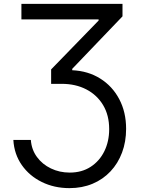

<svg xmlns="http://www.w3.org/2000/svg" viewBox="-20 -747 722 982"><path d="M48.3 -31.2H137.8Q141.3 18.1 168.9 55.8Q196.4 93.4 240.4 114.5Q284.4 135.7 336.6 135.7Q398.4 135.7 443.7 106.2Q489 76.7 513.7 26.5Q538.4 -23.8 538.4 -86.6Q538.4 -157.7 507.3 -209.5Q476.2 -261.4 421.5 -289.8Q366.8 -318.2 295.5 -318.2H241.5V-392L484.4 -642V-647.7H89.5V-727.3H606.5V-663.4L349.4 -394.9V-387.8Q430.4 -384.2 492.5 -345.3Q554.7 -306.5 589.8 -240.1Q625 -173.7 625 -88.1Q625 -22 604.2 33.4Q583.5 88.8 545.1 129.6Q506.7 170.5 453.5 192.8Q400.2 215.2 335.2 215.2Q257.5 215.2 193.9 183.9Q130.3 152.7 91.4 97.1Q52.6 41.5 48.3 -31.2Z"/></svg>

Font: InterMG
Style: Regular
Weight: 400
Designer: Rasmus Andersson
Foundry: rsms
Version: Version 3.019;December 26, 2023;FontCreator 15.0.0.2955 64-b